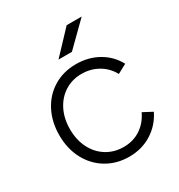

<svg xmlns="http://www.w3.org/2000/svg" viewBox="-169 -814 877 941"><g transform="rotate(-30 269.5 -344.0)"><path d="M45 -250Q45 -326 76 -385.5Q107 -445 162.5 -478.5Q218 -512 289 -512Q359 -512 414.5 -480.5Q470 -449 500 -393L448 -365Q425 -408 383 -432.5Q341 -457 289 -457Q236 -457 194 -430.5Q152 -404 128.5 -357Q105 -310 105 -250Q105 -190 128.5 -143Q152 -96 194.5 -69.5Q237 -43 291 -43Q345 -43 386.5 -70.5Q428 -98 451 -147L504 -119Q474 -58 418 -23Q362 12 291 12Q220 12 164 -21.5Q108 -55 76.5 -114.5Q45 -174 45 -250ZM346 -700H431L303 -574H227Z"/></g></svg>

Font: Oak Sans Light
Style: Regular
Weight: 400
Designer: Erik Kennedy, Walven
Foundry: Erik Kennedy, Walven
Version: Version 1.100;Glyphs 3.1.2 (3151)